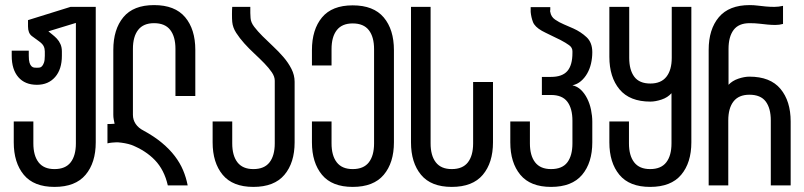

<svg xmlns="http://www.w3.org/2000/svg" viewBox="-20 -728 3159 754"><path d="M356 -701H257L90 -649V-624C90 -606.7 95 -594.2 105 -586.5C115 -578.8 124.3 -572 133 -566C142.3 -559.3 148.5 -552.8 151.5 -546.5C154.5 -540.2 156 -533.3 156 -526V-509C156 -497 154.8 -487.8 152.5 -481.5C150.2 -475.2 147.5 -470.5 144.5 -467.5C141.5 -464.5 138.2 -462.8 134.5 -462.5C130.8 -462.2 127.7 -462 125 -462C121.7 -462 118.2 -462.2 114.5 -462.5C110.8 -462.8 107.3 -464.5 104 -467.5C100.7 -470.5 98 -475.2 96 -481.5C94 -487.8 93 -497 93 -509V-529H26V-509C26 -473 34.7 -445 52 -425C69.3 -405 93.7 -395 125 -395C155 -395 178.8 -405.2 196.5 -425.5C214.2 -445.8 223 -473.7 223 -509V-526C223 -536.7 221.2 -546.2 217.5 -554.5C213.8 -562.8 209.2 -570 203.5 -576C197.8 -582 192 -587.3 186 -592C180 -596.7 174.7 -601 170 -605L278 -638V-165C278 -133 271.2 -108.2 257.5 -90.5C243.8 -72.8 222.7 -64 194 -64C166 -64 145.2 -72.8 131.5 -90.5C117.8 -108.2 111 -133 111 -165V-251H34V-169C34 -115.7 47.2 -73.2 73.5 -41.5C99.8 -9.8 140 6 194 6C248.7 6 289.3 -9.8 316 -41.5C342.7 -73.2 356 -115.7 356 -169Z M544 -215C530.7 -221.7 520.3 -230.3 513 -241C505.7 -251.7 502 -263.7 502 -277V-536C502 -568 508.8 -592.8 522.5 -610.5C536.2 -628.2 557 -637 585 -637C613.7 -637 634.8 -628.2 648.5 -610.5C662.2 -592.8 669 -568 669 -536V-351H747V-532C747 -586 733.7 -628.8 707 -660.5C680.3 -692.2 639.7 -708 585 -708C531 -708 490.8 -692.2 464.5 -660.5C438.2 -628.8 425 -586 425 -532V-277C425 -271 425.5 -265.2 426.5 -259.5C427.5 -253.8 428.7 -248 430 -242C426.7 -242 423.7 -241.8 421 -241.5C418.3 -241.2 415.3 -241 412 -241H402V-165C406.7 -166.3 412.7 -167.3 420 -168C424.7 -168.7 429.7 -169 435 -169H444C452.7 -168.3 461.5 -167.2 470.5 -165.5C479.5 -163.8 488 -161.7 496 -159C533.3 -144.3 564.2 -124.3 588.5 -99C612.8 -73.7 629.7 -40.7 639 0H717C713 -20.7 707 -40.5 699 -59.5C691 -78.5 680.2 -97 666.5 -115C652.8 -133 636 -150.3 616 -167C596 -183.7 572 -199.7 544 -215Z M963 -701H892C891.3 -693.7 891 -684 891 -672C891 -659.3 891.3 -649.3 892 -642C893.3 -627.3 898.5 -613 907.5 -599C916.5 -585 927.2 -571.2 939.5 -557.5C951.8 -543.8 965 -530.5 979 -517.5C993 -504.5 1006 -491.8 1018 -479.5C1030 -467.2 1039.8 -455.3 1047.5 -444C1055.2 -432.7 1059 -421.7 1059 -411V-165C1059 -133 1052.2 -108.2 1038.5 -90.5C1024.8 -72.8 1003.7 -64 975 -64C947 -64 926.2 -72.8 912.5 -90.5C898.8 -108.2 892 -133 892 -165V-251H815V-169C815 -115.7 828.2 -73.2 854.5 -41.5C880.8 -9.8 921 6 975 6C1029.7 6 1070.3 -9.8 1097 -41.5C1123.7 -73.2 1137 -115.7 1137 -169V-407C1137 -424.3 1132.8 -441.2 1124.5 -457.5C1116.2 -473.8 1105.7 -489.3 1093 -504C1080.3 -518.7 1066.7 -532.8 1052 -546.5L1011 -586C998.3 -598.7 987.5 -610.8 978.5 -622.5C969.5 -634.2 964.7 -645.7 964 -657C963.3 -663 963 -669.7 963 -677Z M1365 -707C1311 -707 1270.8 -691.2 1244.5 -659.5C1218.2 -627.8 1205 -585 1205 -531V-471H1282V-535C1282 -567 1288.8 -591.8 1302.5 -609.5C1316.2 -627.2 1337 -636 1365 -636C1393.7 -636 1414.8 -627.2 1428.5 -609.5C1442.2 -591.8 1449 -567 1449 -535V-165C1449 -133 1442.2 -108.2 1428.5 -90.5C1414.8 -72.8 1393.7 -64 1365 -64C1337 -64 1316.2 -72.8 1302.5 -90.5C1288.8 -108.2 1282 -133 1282 -165V-251H1205V-169C1205 -115.7 1218.2 -73.2 1244.5 -41.5C1270.8 -9.8 1311 6 1365 6C1419.7 6 1460.3 -9.8 1487 -41.5C1513.7 -73.2 1527 -115.7 1527 -169V-531C1527 -585 1513.7 -627.8 1487 -659.5C1460.3 -691.2 1419.7 -707 1365 -707Z M1916 -406H1838V-165C1838 -133 1831.2 -108.2 1817.5 -90.5C1803.8 -72.8 1782.7 -64 1754 -64C1726 -64 1705.2 -72.8 1691.5 -90.5C1677.8 -108.2 1671 -133 1671 -165V-701H1594V-169C1594 -115.7 1607.2 -73.2 1633.5 -41.5C1659.8 -9.8 1700 6 1754 6C1808.7 6 1849.3 -9.8 1876 -41.5C1902.7 -73.2 1916 -115.7 1916 -169Z M2228 -393C2240.7 -395.7 2251.8 -401.2 2261.5 -409.5C2271.2 -417.8 2279.3 -427.8 2286 -439.5C2292.7 -451.2 2297.7 -464.2 2301 -478.5C2304.3 -492.8 2306 -507.7 2306 -523C2306 -548.3 2298.5 -568 2283.5 -582C2268.5 -596 2251.3 -607.3 2232 -616L2194 -632.5C2182 -637.5 2170.7 -643.7 2160 -651C2149.3 -658.3 2143 -668.3 2141 -681C2140.3 -682.3 2140 -683.7 2140 -685C2140 -685.7 2140.3 -686.7 2141 -688V-700H2064V-681C2065.3 -667 2068.3 -653.8 2073 -641.5C2077.7 -629.2 2089.3 -617.7 2108 -607C2111.3 -605 2116.2 -602.5 2122.5 -599.5L2143 -589.5L2164.5 -579L2181 -571C2195 -563.7 2206.3 -556.8 2215 -550.5C2223.7 -544.2 2228 -536.3 2228 -527V-520C2228 -488 2221.3 -464.3 2208 -449C2194.7 -433.7 2173.3 -426 2144 -426H2108V-355H2144C2173.3 -355 2194.7 -346.2 2208 -328.5C2221.3 -310.8 2228 -286 2228 -254V-165C2228 -133 2221.3 -108.2 2208 -90.5C2194.7 -72.8 2173.3 -64 2144 -64C2116 -64 2095.2 -72.8 2081.5 -90.5C2067.8 -108.2 2061 -133 2061 -165V-251H1984V-169C1984 -115.7 1997.2 -73.2 2023.5 -41.5C2049.8 -9.8 2090 6 2144 6C2198.7 6 2239.3 -9.8 2266 -41.5C2292.7 -73.2 2306 -115.7 2306 -169V-250C2306 -265.3 2304.3 -281 2301 -297C2297.7 -313 2292.7 -327.7 2286 -341C2279.3 -354.3 2271.2 -365.7 2261.5 -375C2251.8 -384.3 2240.7 -390.3 2228 -393Z M2695 -701H2618V-501C2618 -469 2611 -444.2 2597 -426.5C2583 -408.8 2562 -400 2534 -400C2505.3 -400 2484.3 -408.8 2471 -426.5C2457.7 -444.2 2451 -469 2451 -501V-701H2373V-505C2373 -451.7 2386.3 -409 2413 -377C2439.7 -345 2480 -329 2534 -329C2547.3 -329 2562 -331.7 2578 -337C2594 -342.3 2607 -350.7 2617 -362V-165C2617 -133 2610.2 -108.2 2596.5 -90.5C2582.8 -72.8 2561.7 -64 2533 -64C2505 -64 2484.2 -72.8 2470.5 -90.5C2456.8 -108.2 2450 -133 2450 -165V-251H2373V-169C2373 -115.7 2386.2 -73.2 2412.5 -41.5C2438.8 -9.8 2479 6 2533 6C2587.7 6 2628.3 -9.8 2655 -41.5C2681.7 -73.2 2695 -115.7 2695 -169Z M2763 0H2840V-255C2840 -287 2846.8 -311.8 2860.5 -329.5C2874.2 -347.2 2895 -356 2923 -356C2952.3 -356 2973.7 -347.2 2987 -329.5C3000.3 -311.8 3007 -287 3007 -255V0H3085V-251C3085 -304.3 3071.7 -347 3045 -379C3018.3 -411 2977.7 -427 2923 -427C2909.7 -427 2895.2 -424.3 2879.5 -419C2863.8 -413.7 2851 -405.7 2841 -395V-536C2841 -568 2847.7 -592.8 2861 -610.5C2874.3 -628.2 2895.3 -637 2924 -637C2938 -637 2950.7 -636.3 2962 -635C2973.3 -633.7 2984.2 -632.5 2994.5 -631.5C3004.8 -630.5 3015 -630 3025 -630C3035 -630 3045 -631.3 3055 -634V-705C3043 -702.3 3031.7 -701 3021 -701C3009.7 -701 2998.5 -701.5 2987.5 -702.5C2976.5 -703.5 2965.8 -704.7 2955.5 -706C2945.2 -707.3 2934.7 -708 2924 -708C2870 -708 2829.7 -692.2 2803 -660.5C2776.3 -628.8 2763 -586 2763 -532Z"/></svg>

Font: Bebas Neue Regular two
Style: Regular2
Weight: 400
Designer: Ryoichi Tsunekawa & LGV (GE)
Foundry: Free Software Foundation, Inc.
Version: Version 1.003 August 13, 2016